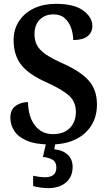

<svg xmlns="http://www.w3.org/2000/svg" viewBox="-20 -744 569 1002"><path d="M244 10Q167 10 121 -9.5Q75 -29 54.5 -61Q34 -93 34 -129Q34 -171 61 -191Q88 -211 126 -211Q128 -133 163 -88.5Q198 -44 256 -44Q313 -44 344.5 -76Q376 -108 376 -160Q376 -214 338.5 -246.5Q301 -279 223 -314Q130 -355 90.5 -406Q51 -457 51 -534Q51 -592 80 -635Q109 -678 158.5 -701Q208 -724 271 -724Q367 -724 414.5 -689Q462 -654 462 -609Q462 -575 437 -555Q412 -535 362 -535Q362 -566 351.5 -597Q341 -628 318.5 -648.5Q296 -669 259 -669Q215 -669 187.5 -641.5Q160 -614 160 -566Q160 -533 173 -508Q186 -483 218.5 -460.5Q251 -438 310 -412Q401 -371 443.5 -323Q486 -275 486 -199Q486 -135 456 -88Q426 -41 372 -15.5Q318 10 244 10ZM231 238Q216 238 193 235Q170 232 153 227V173Q189 181 216 181Q243 181 258.5 169Q274 157 274 130Q274 101 254 89.5Q234 78 204 75L223 -9H272L263 35Q307 39 333 63Q359 87 359 127Q359 179 324 208.5Q289 238 231 238Z"/></svg>

Font: Noto Serif Tamil SemiCondensed SemiBold
Style: Regular
Weight: 600
Width: 4
Designer: Indian Type Foundry, Tom Grace, and the Monotype Design Team
Foundry: Monotype Imaging Inc.
Version: Version 2.004; ttfautohint (v1.8.4.7-5d5b)